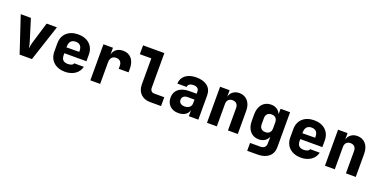

<svg xmlns="http://www.w3.org/2000/svg" viewBox="-18 -1652 5437 2753"><g transform="rotate(20 2700.0 -275.0)"><path d="M207 0H395L576 -550H419L325 -240C314 -204 304 -161 301 -127C298 -161 287 -204 275 -241L179 -550H24Z M901 10C1020 10 1111 -54 1132 -150H985C979 -123 943 -110 901 -110C836 -110 803 -141 803 -210V-238H1140V-340C1140 -472 1047 -560 901 -560C754 -560 660 -472 660 -340V-210C660 -78 754 10 901 10ZM803 -340C803 -408 835 -449 901 -449C966 -449 997 -410 997 -342V-329L803 -327Z M1286 0H1436V-328C1436 -393 1468 -430 1524 -430C1580 -430 1612 -397 1612 -340V-295H1762V-350C1762 -481 1696 -560 1585 -560C1503 -560 1447 -517 1431 -446V-550H1286Z M2195 0H2365V-135H2210C2174 -135 2150 -161 2150 -200V-730H1825V-595H2000V-195C2000 -78 2078 0 2195 0Z M2629 10C2716 10 2775 -30 2789 -95V0H2934V-370C2934 -490 2848 -560 2703 -560C2564 -560 2478 -491 2474 -383H2616C2619 -422 2650 -442 2701 -442C2754 -442 2784 -417 2784 -376V-341H2676C2533 -341 2451 -273 2451 -162C2451 -59 2520 10 2629 10ZM2682 -110C2627 -110 2596 -139 2596 -181C2596 -222 2626 -251 2679 -251H2784V-195C2784 -144 2745 -110 2682 -110Z M3066 0H3216V-340C3216 -397 3248 -430 3301 -430C3354 -430 3386 -397 3386 -340V0H3536V-355C3536 -479 3466 -560 3359 -560C3283 -560 3227 -517 3211 -450V-550H3066Z M3745 180H3905C4046 180 4134 106 4134 -14V-550H3989V-467C3963 -526 3912 -560 3843 -560C3732 -560 3660 -476 3660 -345V-245C3660 -113 3732 -30 3843 -30C3911 -30 3962 -63 3988 -122L3987 -40V-19C3987 31 3956 60 3900 60H3745ZM3897 -160C3841 -160 3810 -192 3810 -250V-340C3810 -397 3841 -430 3897 -430C3952 -430 3984 -397 3984 -340V-250C3984 -192 3952 -160 3897 -160Z M4501 10C4620 10 4711 -54 4732 -150H4585C4579 -123 4543 -110 4501 -110C4436 -110 4403 -141 4403 -210V-238H4740V-340C4740 -472 4647 -560 4501 -560C4354 -560 4260 -472 4260 -340V-210C4260 -78 4354 10 4501 10ZM4403 -340C4403 -408 4435 -449 4501 -449C4566 -449 4597 -410 4597 -342V-329L4403 -327Z M4866 0H5016V-340C5016 -397 5048 -430 5101 -430C5154 -430 5186 -397 5186 -340V0H5336V-355C5336 -479 5266 -560 5159 -560C5083 -560 5027 -517 5011 -450V-550H4866Z"/></g></svg>

Font: JetBrains Mono ExtraBold
Style: Regular
Weight: 800
Monospace: yes
Designer: Philipp Nurullin, Konstantin Bulenkov
Foundry: JetBrains
Version: Version 2.305